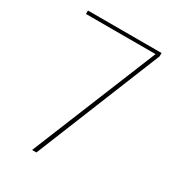

<svg xmlns="http://www.w3.org/2000/svg" viewBox="-158 -732 750 825"><g transform="rotate(30 217.0 -319.5)"><path d="M127.5 0 381 -622H36V-639H401V-622.5L149 0Z"/></g></svg>

Font: Anek Bangla Medium Thin
Style: Regular
Weight: 250
Version: Version 1.003